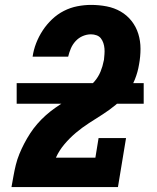

<svg xmlns="http://www.w3.org/2000/svg" viewBox="-20 -763 640 783"><path d="M27 0V-1Q31 -23 35 -45.5Q39 -68 44.5 -90.5Q50 -113 59 -135Q68 -157 79 -178Q90 -199 103 -219Q116 -239 132 -257.5Q148 -276 166.5 -292.5Q185 -309 205 -323Q225 -337 245.5 -349.5Q266 -362 287 -373.5Q308 -385 328.5 -398.5Q349 -412 365 -430.5Q381 -449 390 -471Q399 -493 403 -515L404 -519Q405 -530 406 -542Q407 -554 406 -565.5Q405 -577 401.5 -587.5Q398 -598 391.5 -606.5Q385 -615 374 -619Q363 -623 351 -623Q334 -623 317.5 -616Q301 -609 288.5 -595.5Q276 -582 269 -565.5Q262 -549 258 -532H113Q117 -560 127.5 -587Q138 -614 154 -638.5Q170 -663 192 -684Q214 -705 240.5 -718.5Q267 -732 295.5 -737.5Q324 -743 351 -743Q384 -743 415 -737Q446 -731 472 -716Q498 -701 516.5 -677.5Q535 -654 544 -625Q553 -596 553 -564Q553 -532 547 -500Q542 -469 530 -439Q518 -409 498 -383Q478 -357 452 -335.5Q426 -314 398.5 -296.5Q371 -279 343 -261Q315 -243 289.5 -221.5Q264 -200 242.5 -174.5Q221 -149 208 -120H369L382 -200H494L461 0ZM48 -340V-424H566V-340Z"/></svg>

Font: Iosevka Etoile Heavy
Style: Italic
Weight: 900
Italic angle: -9°
Designer: Belleve Invis
Foundry: Belleve Invis
Version: Version 22.1.2; ttfautohint (v1.8.4)